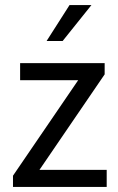

<svg xmlns="http://www.w3.org/2000/svg" viewBox="-20 -734 465 754"><path d="M31 -44 287 -419H59V-486H391V-442L135 -67H399V0H31ZM226 -573H163L253 -714H339Z"/></svg>

Font: Myanmar Sanpya
Style: Regular
Weight: 400
Designer: Danh Hong
Foundry: Google Inc.
Version: Version 2.00 November 22, 2015